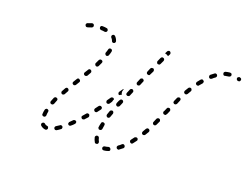

<svg xmlns="http://www.w3.org/2000/svg" viewBox="-92 -737 1196 929"><g transform="rotate(20 506.5 -272.5)"><path d="M212 8Q215 5 216 1Q216 -1 215 -3Q215 -5 214 -7Q212 -8 211 -9Q209 -10 207 -10Q199 -11 195 -16Q193 -17 192 -18Q190 -19 188 -19Q186 -19 184 -18Q182 -17 181 -16Q179 -14 178 -13Q178 -11 178 -9Q178 -7 178 -5Q179 -3 180 -2Q190 8 205 10Q209 10 212 8ZM534 -1Q536 -5 534 -9Q534 -11 532 -12Q531 -14 529 -15Q528 -16 526 -16Q524 -16 522 -16Q513 -13 504 -12Q502 -12 500 -11Q498 -10 497 -8Q496 -7 495 -5Q495 -3 495 -1Q495 3 498 6Q501 8 506 8Q517 7 528 3Q532 2 534 -1ZM280 -24Q281 -28 279 -32Q278 -33 276 -34Q274 -36 272 -36Q270 -36 268 -36Q266 -35 265 -34Q256 -28 248 -23Q245 -21 244 -17Q243 -13 245 -10Q246 -8 247 -7Q249 -6 251 -5Q253 -5 255 -5Q257 -5 258 -6Q267 -11 276 -18Q280 -20 280 -24ZM454 -11Q456 -10 458 -10Q460 -9 462 -10Q464 -10 466 -11Q469 -13 470 -17Q471 -21 469 -25Q465 -31 463 -41Q463 -43 461 -44Q460 -46 459 -47Q457 -48 455 -48Q453 -49 451 -48Q447 -48 445 -44Q442 -41 443 -37Q446 -24 452 -14Q453 -13 454 -11ZM594 -38Q595 -40 595 -42Q595 -44 594 -46Q594 -48 592 -49Q590 -52 586 -53Q581 -53 578 -50Q571 -43 563 -38Q560 -35 559 -31Q559 -27 561 -24Q562 -22 564 -21Q566 -20 568 -20Q570 -19 572 -20Q574 -20 575 -22Q583 -28 592 -35Q593 -37 594 -38ZM169 -50Q172 -47 176 -47Q178 -46 180 -47Q182 -48 183 -49Q185 -50 186 -52Q187 -54 187 -56Q187 -65 189 -75Q190 -79 188 -83Q185 -86 181 -87Q179 -87 177 -87Q175 -86 174 -85Q172 -84 171 -82Q170 -81 170 -79Q167 -67 167 -57Q166 -53 169 -50ZM334 -72Q335 -76 332 -79Q330 -81 328 -81Q327 -82 325 -82Q323 -82 321 -81Q319 -81 317 -79Q310 -72 303 -65Q301 -64 301 -62Q300 -60 300 -58Q299 -56 300 -55Q301 -53 302 -51Q305 -48 309 -48Q313 -48 316 -51Q324 -57 331 -65Q334 -68 334 -72ZM642 -97Q642 -101 638 -104Q637 -105 635 -105Q633 -106 631 -105Q629 -105 627 -104Q625 -103 624 -102Q618 -93 612 -86Q611 -84 610 -82Q609 -80 610 -78Q610 -76 611 -75Q612 -73 613 -72Q617 -69 621 -69Q625 -70 627 -73Q634 -81 640 -90Q643 -93 642 -97ZM444 -87Q444 -85 446 -83Q447 -81 448 -80Q450 -79 452 -79Q456 -78 460 -81Q463 -83 464 -87Q465 -97 467 -107Q468 -111 466 -115Q463 -118 459 -119Q457 -119 456 -119Q454 -119 452 -118Q450 -116 449 -115Q448 -113 448 -111Q445 -100 444 -90Q443 -88 444 -87ZM383 -121Q383 -123 383 -125Q383 -127 382 -128Q381 -130 380 -132Q377 -134 372 -134Q368 -134 366 -131Q359 -123 352 -115Q349 -112 349 -108Q350 -104 353 -101Q354 -100 356 -99Q358 -99 360 -99Q362 -99 364 -100Q366 -100 367 -102Q374 -110 381 -117Q382 -119 383 -121ZM183 -125Q183 -123 184 -121Q185 -120 186 -118Q188 -117 190 -116Q194 -115 197 -116Q201 -118 203 -122Q206 -131 210 -140Q212 -144 211 -148Q209 -152 206 -153Q202 -155 198 -154Q194 -152 192 -149Q188 -139 184 -129Q183 -127 183 -125ZM681 -158Q679 -162 676 -164Q674 -165 672 -165Q670 -165 668 -165Q666 -164 665 -163Q663 -162 662 -160Q657 -151 652 -143Q651 -141 651 -139Q650 -137 651 -135Q651 -133 652 -132Q654 -130 655 -129Q659 -127 663 -128Q667 -129 669 -132Q674 -141 680 -150Q682 -154 681 -158ZM462 -153Q464 -150 468 -148Q472 -147 475 -149Q479 -151 480 -155Q483 -164 487 -174Q488 -178 486 -182Q485 -185 481 -187Q479 -187 477 -187Q475 -187 473 -186Q471 -185 470 -184Q469 -183 468 -181Q464 -171 461 -161Q460 -157 462 -153ZM427 -177Q428 -179 427 -181Q427 -183 426 -185Q425 -186 423 -187Q420 -190 416 -189Q412 -189 409 -185Q404 -178 397 -169Q395 -166 395 -162Q396 -158 399 -155Q401 -154 403 -153Q404 -153 406 -153Q408 -153 410 -154Q412 -155 413 -157Q420 -166 426 -174Q427 -175 427 -177ZM217 -186Q218 -182 221 -180Q225 -177 229 -179Q233 -180 235 -183L245 -201Q247 -204 246 -208Q245 -212 242 -214Q238 -217 234 -216Q230 -214 228 -211L218 -193Q216 -190 217 -186ZM713 -218Q713 -220 712 -222Q711 -224 710 -226Q708 -227 707 -228Q703 -230 699 -228Q695 -227 693 -223L685 -204Q684 -202 684 -200Q684 -198 685 -196Q685 -195 687 -193Q688 -192 690 -191Q694 -189 698 -191Q701 -192 703 -196L712 -215Q712 -216 713 -218ZM448 -211Q444 -210 441 -212Q437 -215 437 -219Q436 -223 438 -226L450 -243Q453 -247 457 -247Q461 -248 464 -246Q465 -245 466 -244Q467 -243 468 -241Q467 -239 466 -237Q464 -232 463 -227L455 -215Q452 -211 448 -211ZM486 -228Q486 -226 486 -224Q486 -222 486 -221Q487 -219 489 -217Q490 -216 492 -215Q496 -213 499 -215Q503 -217 505 -220Q508 -227 511 -234L513 -239Q515 -243 513 -247Q512 -250 508 -252Q504 -254 500 -252Q497 -251 495 -247L492 -242Q489 -235 486 -228ZM253 -251Q252 -249 253 -247Q253 -245 255 -243Q256 -242 258 -241Q261 -238 265 -240Q269 -241 271 -244L282 -262Q284 -265 283 -269Q282 -273 278 -275Q277 -276 275 -277Q273 -277 271 -277Q269 -276 267 -275Q266 -274 265 -272L254 -254Q253 -253 253 -251ZM734 -263 741 -279Q743 -283 741 -287Q740 -291 736 -293Q734 -293 732 -293Q730 -293 728 -293Q726 -292 725 -291Q724 -289 723 -288L716 -272L714 -269Q713 -267 713 -265Q713 -263 714 -261Q715 -259 716 -258Q717 -256 719 -256Q721 -255 723 -255Q725 -255 727 -255Q729 -256 730 -257Q732 -259 732 -261ZM478 -277Q477 -281 479 -284L491 -301Q492 -302 493 -303Q495 -304 496 -305L495 -302Q493 -297 492 -291Q492 -284 494 -278Q495 -276 496 -275Q494 -274 492 -273Q488 -272 485 -269Q484 -269 483 -270Q482 -270 482 -270Q478 -273 478 -277ZM515 -289Q515 -287 515 -286Q516 -284 517 -282Q519 -281 521 -280Q522 -279 524 -279Q526 -279 528 -280Q530 -280 532 -282Q533 -283 534 -285L542 -304Q544 -308 542 -311Q541 -315 537 -317Q535 -318 533 -318Q531 -318 530 -317Q528 -316 526 -315Q525 -314 524 -312L516 -293Q515 -291 515 -289ZM300 -331 290 -315Q288 -312 289 -308Q290 -304 294 -302Q297 -300 301 -301Q306 -302 308 -305L317 -321L318 -323Q320 -326 319 -330Q318 -334 315 -336Q311 -339 307 -338Q303 -336 301 -333ZM770 -344Q771 -346 771 -348Q771 -350 771 -351Q770 -353 769 -355Q767 -356 766 -357Q762 -359 758 -357Q754 -356 752 -352Q751 -349 749 -345L744 -334Q743 -332 743 -330Q743 -328 743 -326Q744 -324 745 -323Q747 -321 749 -320Q752 -319 756 -320Q760 -322 762 -325L767 -337Q769 -340 770 -344ZM545 -350Q546 -347 550 -345Q552 -344 554 -344Q556 -344 557 -345Q559 -345 561 -347Q562 -348 563 -350L571 -369Q573 -372 572 -376Q570 -380 566 -382Q565 -383 563 -383Q561 -383 559 -382Q557 -381 555 -380Q554 -379 553 -377L545 -358Q543 -354 545 -350ZM325 -369Q326 -365 330 -363Q333 -361 337 -362Q341 -364 343 -367Q348 -377 352 -386Q354 -390 353 -394Q351 -398 348 -399Q344 -401 340 -400Q336 -398 334 -395Q330 -386 325 -376Q323 -373 325 -369ZM805 -412Q804 -416 801 -419Q797 -421 793 -420Q789 -419 787 -416Q782 -407 776 -398Q774 -394 775 -390Q776 -386 780 -384Q782 -383 784 -383Q786 -382 788 -383Q789 -383 791 -385Q793 -386 794 -388Q799 -396 804 -405Q806 -408 805 -412ZM574 -415Q575 -411 579 -410Q581 -409 583 -409Q585 -409 587 -409Q588 -410 590 -411Q591 -413 592 -415L601 -433Q602 -437 601 -441Q599 -445 596 -447Q594 -447 592 -447Q590 -447 588 -447Q586 -446 585 -445Q583 -443 582 -442L574 -423Q572 -419 574 -415ZM354 -432Q356 -429 359 -427Q363 -426 367 -428Q371 -430 372 -434Q376 -444 378 -454Q379 -458 377 -462Q375 -465 371 -466Q367 -467 363 -465Q360 -463 359 -459Q357 -450 353 -440Q352 -436 354 -432ZM847 -469Q847 -473 843 -475Q840 -478 836 -478Q832 -477 829 -474Q823 -466 816 -458Q814 -455 814 -450Q815 -446 818 -444Q822 -441 826 -442Q830 -442 832 -446Q839 -454 845 -461Q847 -465 847 -469ZM603 -480Q604 -476 608 -474Q610 -474 612 -474Q614 -473 616 -474Q618 -475 619 -476Q620 -478 621 -479L630 -498Q631 -502 630 -506Q628 -510 625 -511Q621 -513 617 -512Q613 -510 611 -506L603 -488Q601 -484 603 -480ZM898 -516Q898 -520 896 -523Q893 -527 889 -527Q885 -528 882 -525Q874 -519 865 -512Q864 -510 863 -509Q862 -507 862 -505Q862 -503 863 -501Q863 -499 864 -498Q866 -496 868 -495Q869 -494 871 -494Q873 -494 875 -495Q877 -496 879 -497Q886 -504 894 -509Q897 -512 898 -516ZM366 -498Q370 -496 374 -497Q378 -498 380 -502Q382 -505 381 -509Q377 -522 368 -531Q365 -534 361 -534Q357 -534 354 -531Q353 -530 352 -528Q351 -526 351 -524Q351 -522 352 -521Q352 -519 354 -517Q359 -512 362 -504Q363 -500 366 -498ZM251 -533Q252 -534 253 -536Q254 -538 255 -540Q255 -542 254 -544Q253 -548 250 -550Q246 -552 242 -551Q233 -548 222 -544Q220 -543 218 -542Q217 -540 216 -538Q215 -536 215 -534Q215 -532 216 -531Q218 -527 221 -525Q225 -524 229 -525Q240 -529 247 -531Q249 -532 251 -533ZM636 -552Q639 -554 643 -552Q647 -550 648 -546Q650 -542 648 -538L642 -527Q638 -530 634 -532Q629 -534 624 -535L630 -547Q632 -551 636 -552ZM1009 -531Q1013 -534 1013 -538Q1014 -542 1012 -545Q1009 -549 1005 -549L1004 -550Q1000 -550 997 -548Q993 -546 992 -542Q992 -537 994 -534Q996 -531 1000 -530H1002Q1006 -529 1009 -531ZM960 -539Q963 -542 962 -546Q962 -550 959 -553Q955 -555 951 -555Q940 -554 929 -551Q925 -549 923 -546Q921 -542 923 -538Q924 -534 927 -532Q931 -530 935 -532Q944 -534 953 -535Q957 -536 960 -539ZM321 -535Q325 -538 325 -542Q326 -546 323 -549Q321 -553 317 -553Q307 -555 295 -555Q291 -555 288 -553Q285 -550 285 -546Q285 -544 286 -542Q286 -540 288 -538Q289 -537 291 -536Q292 -535 294 -535Q305 -535 314 -533Q318 -533 321 -535Z"/></g></svg>

Font: FRB American Cursive Dashed Light
Style: Italic
Weight: 300
Italic angle: -25°
Version: Version 2.0;Modular Font Editor K font №1